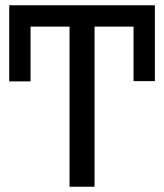

<svg xmlns="http://www.w3.org/2000/svg" viewBox="-20 -709 623 729"><path d="M15 -400H96V-608H244V0H339V-608H487V-401H568V-689H15Z"/></svg>

Font: Fira Sans
Style: Regular
Weight: 400
Designer: Carrois Corporate & Edenspiekermann AG
Foundry: Carrois Corporate GbR & Edenspiekermann AG
Version: Version 4.203